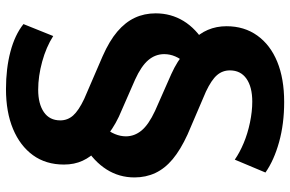

<svg xmlns="http://www.w3.org/2000/svg" viewBox="-180 -576 947 626"><g transform="rotate(-90 293.0 -262.5)"><path d="M274 191Q203 191 143.5 174.5Q84 158 44 130L86 30Q109 46 140 59Q171 72 207 79.5Q243 87 275 87Q323 87 350 68Q377 49 377 14Q377 -10 361.5 -28Q346 -46 308 -64L168 -124Q118 -147 87.5 -172.5Q57 -198 42.5 -229Q28 -260 28 -297Q28 -347 54 -388Q80 -429 129 -459L117 -419Q95 -439 82.5 -466Q70 -493 70 -527Q70 -586 100.5 -628Q131 -670 186 -693Q241 -716 316 -716Q383 -716 438 -701.5Q493 -687 528 -659L489 -562Q453 -585 405.5 -598Q358 -611 314 -611Q268 -611 241 -592.5Q214 -574 214 -539Q214 -515 230 -497Q246 -479 284 -461L423 -401Q473 -379 503.5 -353Q534 -327 548.5 -296Q563 -265 563 -228Q563 -178 538 -137Q513 -96 463 -66L475 -106Q497 -86 509 -58Q521 -30 521 3Q521 61 490.5 103.5Q460 146 405 168.5Q350 191 274 191ZM162 -325Q162 -297 181 -274Q200 -251 245 -230L365 -177Q387 -167 404.5 -156Q422 -145 434 -134L400 -130Q430 -163 430 -200Q430 -229 410.5 -252Q391 -275 347 -295L226 -348Q205 -358 187.5 -369.5Q170 -381 158 -391L191 -395Q177 -379 169.5 -361Q162 -343 162 -325Z"/></g></svg>

Font: Mulish ExtraLight ExtraBold
Style: Regular
Weight: 800
Version: Version 3.603